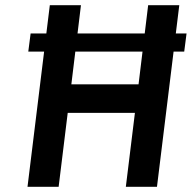

<svg xmlns="http://www.w3.org/2000/svg" viewBox="-20 -720 742 740"><path d="M585 0H465L500 -285H241L206 0H86L172 -700H292L255 -395H514L551 -700H671ZM690 -521H89L98 -591H699Z"/></svg>

Font: Kulim Park
Style: Bold Italic
Weight: 700
Italic angle: -8°
Designer: Noponies / Dale Sattler
Foundry: Noponies
Version: Version 1.000; ttfautohint (v1.8.3)